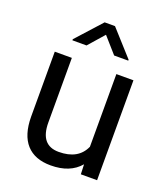

<svg xmlns="http://www.w3.org/2000/svg" viewBox="-139 -847 829 954"><g transform="rotate(20 275.5 -370.0)"><path d="M394.5 -52.2Q341.8 9.8 239.7 9.8Q155.3 9.8 111.1 -39.3Q66.9 -88.4 66.4 -184.6V-528.3H156.7V-187Q156.7 -66.9 254.4 -66.9Q357.9 -66.9 392.1 -144V-528.3H482.4V0H396.5ZM424.8 -616.2V-611.3H350.1L276.9 -694.3L204.1 -611.3H129.4V-617.2L249.5 -750H304.2Z"/></g></svg>

Font: Roboto
Style: Regular
Weight: 400
Designer: Google
Version: Version 2.001047; 2015